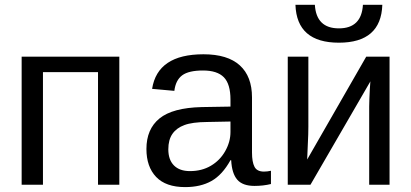

<svg xmlns="http://www.w3.org/2000/svg" viewBox="-20 -762 1696 792"><path d="M157.2 -464.4V0H69.3V-528.3H472.2V0H384.3V-464.4Z M743.7 9.8Q664.1 9.8 624 -32.2Q584 -74.2 584 -147.5Q584 -229.5 637.9 -273.4Q691.9 -317.4 812 -320.3L930.7 -322.3V-351.1Q930.7 -415.5 903.3 -443.4Q876 -471.2 817.4 -471.2Q758.3 -471.2 731.4 -451.2Q704.6 -431.2 699.2 -387.2L607.4 -395.5Q629.9 -538.1 819.3 -538.1Q918.9 -538.1 969.2 -492.4Q1019.5 -446.8 1019.5 -360.4V-132.8Q1019.5 -93.8 1029.8 -74Q1040 -54.2 1068.8 -54.2Q1082.5 -54.2 1097.7 -57.6V-2.9Q1065.9 4.9 1029.8 4.9Q981 4.9 958.7 -20.8Q936.5 -46.4 933.6 -101.1H930.7Q897 -40.5 852.3 -15.4Q807.6 9.8 743.7 9.8ZM930.7 -260.7 834.5 -258.8Q772.9 -258.3 740.7 -246.1Q708.5 -234.4 691.4 -210Q674.3 -185.5 674.3 -146Q674.3 -103 697.5 -79.6Q720.7 -56.2 763.7 -56.2Q812.5 -56.2 849.6 -78.1Q887.2 -100.1 908.9 -138.4Q930.7 -176.8 930.7 -217.3Z M1507.8 -426.3 1260.7 0H1167V-528.3H1252V-239.3Q1252 -208 1250 -172.9Q1248 -137.7 1247.1 -104L1490.7 -528.3H1586.9V0H1502.9V-322.3Q1502.9 -334 1503.7 -354.7Q1504.4 -375.5 1505.6 -396Q1506.8 -416.5 1507.8 -426.3ZM1377.9 -585.9Q1204.1 -585.9 1198.7 -742.2H1278.8Q1284.7 -645 1377.9 -645Q1471.2 -645 1477.1 -742.2H1557.1Q1551.8 -585.9 1377.9 -585.9Z"/></svg>

Font: Arimo Nerd Font
Style: Regular
Weight: 400
Designer: Steve Matteson
Foundry: Monotype Imaging Inc.
Version: Version 1.33;Nerd Fonts 3.2.1